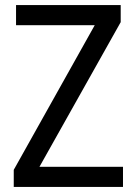

<svg xmlns="http://www.w3.org/2000/svg" viewBox="-20 -734 535 754"><path d="M463 0V-79H135L454 -647V-714H43V-635H352L34 -67V0Z"/></svg>

Font: Noto Sans Lao SemiCondensed
Style: Regular
Weight: 400
Width: 4
Designer: Monotype Design Team
Foundry: Monotype Imaging Inc.
Version: Version 2.003